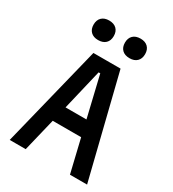

<svg xmlns="http://www.w3.org/2000/svg" viewBox="-242 -1178 1184 1311"><g transform="rotate(30 350.0 -523.0)"><path d="M45 0 243 -800H457L655 0H520L458 -260H234L171 0ZM340 -703 264 -383H429L353 -703ZM226 -892Q189 -892 168 -912.5Q147 -933 147 -969Q147 -1005 168 -1025.5Q189 -1046 226 -1046Q264 -1046 285 -1025.5Q306 -1005 306 -969Q306 -933 285 -912.5Q264 -892 226 -892ZM474 -892Q436 -892 415 -912.5Q394 -933 394 -969Q394 -1005 415 -1025.5Q436 -1046 474 -1046Q511 -1046 532 -1025.5Q553 -1005 553 -969Q553 -933 532 -912.5Q511 -892 474 -892Z"/></g></svg>

Font: Martian Mono Medium
Style: Regular
Weight: 500
Monospace: yes
Designer: Roman Shamin
Foundry: Evil Martians
Version: Version 1.000; ttfautohint (v1.8.4.7-5d5b)